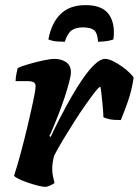

<svg xmlns="http://www.w3.org/2000/svg" viewBox="-20 -730 542 750"><path d="M158 0Q147 0 127.5 -5Q108 -10 87.5 -17Q67 -24 52 -31.5Q37 -39 35 -44Q47 -80 61 -132Q75 -184 88 -239Q101 -294 110 -337Q113 -352 115 -362Q117 -372 118 -380Q119 -388 119 -393Q119 -404 111.5 -408.5Q104 -413 88 -413H41Q41 -426 44 -441Q47 -456 49 -464Q63 -471 92 -479.5Q121 -488 149.5 -494Q178 -500 192 -500Q220 -500 238.5 -487Q257 -474 257 -448Q257 -435 250 -408.5Q243 -382 232.5 -350Q222 -318 210 -287Q198 -256 188 -232Q178 -208 173 -199L178 -195Q194 -230 215 -270.5Q236 -311 259 -351.5Q282 -392 305.5 -425.5Q329 -459 351 -479.5Q373 -500 390 -500Q404 -500 422 -491Q440 -482 457.5 -469.5Q475 -457 487.5 -444.5Q500 -432 502 -426Q494 -374 479 -332Q464 -290 452 -261Q423 -261 407 -264.5Q391 -268 384 -272Q383 -299 380.5 -323Q378 -347 376 -365.5Q374 -384 372 -391Q367 -391 352 -372Q337 -353 315.5 -322.5Q294 -292 271 -256Q248 -220 227 -185Q206 -150 192 -123Q188 -110 186 -96.5Q184 -83 184 -69Q184 -57 186.5 -43.5Q189 -30 193 -15Q186 -10 176 -5.5Q166 -1 158 0ZM233 -567Q204 -567 189 -570Q174 -573 169 -576Q181 -640 216.5 -675Q252 -710 314 -710Q380 -710 405.5 -673.5Q431 -637 423 -576Q417 -573 400 -570Q383 -567 363 -567Q361 -601 347.5 -612Q334 -623 304 -623Q276 -623 260 -611.5Q244 -600 233 -567Z"/></svg>

Font: Texturina Medium 12pt Black
Style: Italic
Weight: 900
Italic angle: -11°
Version: Version 1.002